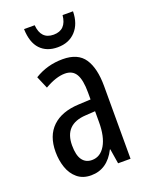

<svg xmlns="http://www.w3.org/2000/svg" viewBox="-142 -815 699 899"><g transform="rotate(-20 208.0 -365.5)"><path d="M213 -547Q289 -547 321 -499Q353 -451 353 -362V0H291L279 -74H277Q235 10 154 10Q113 10 86 -12.5Q59 -35 46.5 -71.5Q34 -108 34 -150Q34 -230 80 -274Q126 -318 211 -322L272 -325V-360Q272 -422 255 -451Q238 -480 200 -480Q156 -480 99 -447L73 -508Q136 -547 213 -547ZM225 -263Q117 -257 117 -152Q117 -103 134 -79.5Q151 -56 182 -56Q224 -56 248.5 -97.5Q273 -139 273 -212V-266ZM336 -741Q335 -679 301.5 -643Q268 -607 212 -607Q157 -607 125.5 -640.5Q94 -674 92 -741H145Q151 -669 214 -669Q277 -669 284 -741Z"/></g></svg>

Font: Noto Sans Lao ExtraCondensed
Style: Regular
Weight: 400
Width: 2
Designer: Monotype Design Team
Foundry: Monotype Imaging Inc.
Version: Version 2.004; ttfautohint (v1.8.4.7-5d5b)